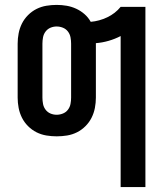

<svg xmlns="http://www.w3.org/2000/svg" viewBox="-20 -548 665 783"><path d="M472 215V-401Q449 -389 423 -381.5Q397 -374 371 -372V-150Q371 -129 367 -108Q363 -87 353.5 -68Q344 -49 328.5 -33.5Q313 -18 294 -8.5Q275 1 254 4.5Q233 8 211 8Q190 8 169 4.5Q148 1 129 -8.5Q110 -18 94.5 -33.5Q79 -49 69.5 -68Q60 -87 56 -108Q52 -129 52 -150V-370Q52 -391 56 -412Q60 -433 69.5 -452Q79 -471 94.5 -486.5Q110 -502 129 -511.5Q148 -521 169 -524.5Q190 -528 211 -528Q232 -528 252 -524.5Q272 -521 290.5 -512.5Q309 -504 324.5 -490.5Q340 -477 350 -459Q385 -462 417.5 -477.5Q450 -493 472 -520H573V215ZM211 -80Q224 -80 236.5 -85Q249 -90 257 -100.5Q265 -111 267.5 -124Q270 -137 270 -150V-370Q270 -383 267.5 -396Q265 -409 257 -419.5Q249 -430 236.5 -435Q224 -440 211 -440Q198 -440 186 -435Q174 -430 166 -419.5Q158 -409 155.5 -396Q153 -383 153 -370V-150Q153 -137 155.5 -124Q158 -111 166 -100.5Q174 -90 186 -85Q198 -80 211 -80Z"/></svg>

Font: Iosevka Custom Semibold
Style: Regular
Weight: 600
Designer: Belleve Invis
Foundry: Belleve Invis
Version: Version 27.0.2; ttfautohint (v1.8.4)